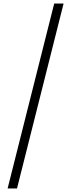

<svg xmlns="http://www.w3.org/2000/svg" viewBox="-20 -886 401 1084"><path d="M23 178 286 -866H339L76 178Z"/></svg>

Font: Noto Sans Malayalam UI ExtraCondensed Light
Style: Regular
Weight: 300
Width: 2
Designer: Jelle Bosma - Monotype Design Team
Foundry: Monotype Imaging Inc.
Version: Version 2.104; ttfautohint (v1.8.4.7-5d5b)